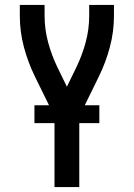

<svg xmlns="http://www.w3.org/2000/svg" viewBox="-20 -755 540 775"><path d="M200 0V-285L121 -446Q93 -503 76.5 -565Q60 -627 60 -691V-735H160V-691Q160 -637 174 -585Q188 -533 211 -485L250 -405L289 -485Q312 -533 326 -585Q340 -637 340 -691V-735H440V-691Q440 -627 423.5 -565Q407 -503 379 -446L300 -285V0ZM119 -258V-330H381V-258Z"/></svg>

Font: Iosevka Term Curly Semibold
Style: Regular
Weight: 600
Designer: Belleve Invis
Foundry: Belleve Invis
Version: Version 32.3.0